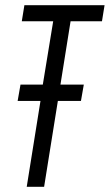

<svg xmlns="http://www.w3.org/2000/svg" viewBox="-20 -720 423 740"><path d="M373 -638H252L213 -394H303L292 -331H203L150 0H83L136 -331H48L59 -394H145L185 -638H64L74 -700H383Z"/></svg>

Font: Georama Condensed
Style: Italic
Weight: 400
Width: 3
Italic angle: -9°
Designer: Jean-Baptiste Levee
Foundry: Production Type
Version: Version 1.000